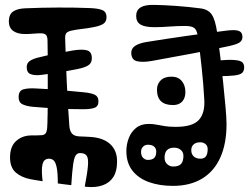

<svg xmlns="http://www.w3.org/2000/svg" viewBox="-20 -742 1017 784"><path d="M320 -296Q267.5 -296 215.8 -298.8Q164 -301.5 113 -306Q87.5 -308.5 71.8 -316.2Q56 -324 56 -345Q56 -371.5 75 -377Q94 -382.5 123 -381Q171 -379 227.8 -374Q284.5 -369 324 -365Q353.5 -362 367.8 -354.8Q382 -347.5 382 -328Q382 -308 366.5 -302Q351 -296 320 -296ZM296 -460Q258.5 -452.5 221.5 -446.5Q184.5 -440.5 147 -436Q122.5 -433 105.8 -439Q89 -445 89 -468Q89 -484.5 102 -493.2Q115 -502 136 -507Q171.5 -516 207.2 -523Q243 -530 278 -536Q315.5 -542 335.2 -536.5Q355 -531 355 -504Q355 -484 339.8 -474.8Q324.5 -465.5 296 -460ZM127 -493Q138.5 -493 144.2 -486.8Q150 -480.5 150 -472Q150 -456.5 143.2 -449.8Q136.5 -443 126 -443Q112.5 -443 106.2 -450Q100 -457 100 -468Q100 -480 106.8 -486.5Q113.5 -493 127 -493ZM21 -99Q21 -144 45.8 -166.2Q70.5 -188.5 107 -189Q120.5 -189 130.5 -189.2Q140.5 -189.5 150 -190Q163 -191 167.8 -199.8Q172.5 -208.5 173 -227Q173.5 -234.5 173.8 -243.5Q174 -252.5 174 -262.5Q174.5 -269 174.5 -275.8Q174.5 -282.5 174.5 -289Q175 -295.5 175 -302Q175 -308.5 175 -315Q175 -321.5 175 -343.5Q175 -365.5 175 -395Q175 -398.5 175 -401.8Q175 -405 175 -408.5Q175 -412 175 -415.5Q175 -420.5 175 -425.2Q175 -430 175 -435Q175 -478 174.8 -518.8Q174.5 -559.5 174 -578Q173.5 -594 167.2 -600Q161 -606 146 -606Q133.5 -606 116.5 -604.5Q99.5 -603 82 -603Q51.5 -603 33.8 -615.8Q16 -628.5 16 -656Q17 -684 33.8 -695.2Q50.5 -706.5 81 -708Q149.5 -711 217.8 -711.2Q286 -711.5 348 -709Q384 -707.5 399.5 -700Q415 -692.5 415 -672Q415 -652.5 400.8 -644Q386.5 -635.5 361 -631Q335.5 -626 314 -623.8Q292.5 -621.5 272 -617Q258.5 -614 252.2 -608.2Q246 -602.5 246 -588Q248.5 -499 252.5 -409.2Q256.5 -319.5 263 -230Q264.5 -207.5 273.8 -196.8Q283 -186 304 -185Q314.5 -184.5 325.5 -184.2Q336.5 -184 347 -183Q402 -180 430.5 -153Q459 -126 458 -81Q458 -43 442.8 -19.2Q427.5 4.5 399.5 14.5Q371.5 24.5 334 21Q332 21 330.2 20.5Q328.5 20 326 20Q337 -37 339.2 -66.5Q341.5 -96 333.8 -106.5Q326 -117 307 -117Q295.5 -117 289 -107.2Q282.5 -97.5 278.5 -69.2Q274.5 -41 271 14Q257.5 12.5 244 10.8Q230.5 9 216 7Q216 -36.5 211.5 -58.2Q207 -80 199 -87Q191 -94 180 -94Q169 -94 161.5 -87Q154 -80 151.8 -60.2Q149.5 -40.5 154 -2Q142 -3.5 130 -5.8Q118 -8 106 -10Q68 -17 44.5 -37.5Q21 -58 21 -99ZM686 17Q631 17 588 1.5Q545 -14 520.5 -45.5Q496 -77 496 -125Q496 -152.5 505.8 -178Q515.5 -203.5 535.8 -219.8Q556 -236 587 -236Q604 -236 619.2 -233Q634.5 -230 653 -227Q671.5 -224 698 -224Q766.5 -224 792.2 -252.5Q818 -281 814 -338Q810.5 -401 803.5 -465.8Q796.5 -530.5 789 -586Q785.5 -617 774.8 -626.5Q764 -636 736 -636Q703 -636 671 -633.5Q639 -631 611 -631Q571.5 -631 553.8 -641.8Q536 -652.5 536 -677Q536 -700.5 554.2 -711.8Q572.5 -723 609 -722Q648 -721.5 699.8 -717.8Q751.5 -714 797 -708Q829.5 -704.5 844.5 -682.8Q859.5 -661 867 -607Q872.5 -568.5 879 -514.8Q885.5 -461 891.2 -405.2Q897 -349.5 901 -303.8Q905 -258 905 -235Q905 -155 879.5 -98.5Q854 -42 805 -12.5Q756 17 686 17ZM916 -554Q844 -538.5 762.5 -523Q681 -507.5 599 -493Q561.5 -486.5 538.8 -492.2Q516 -498 516 -527Q516 -544.5 532.5 -555.2Q549 -566 581 -571Q662 -584 745 -595.8Q828 -607.5 905 -617Q940.5 -621.5 955.2 -615.8Q970 -610 970 -591Q970 -577 958.8 -569Q947.5 -561 916 -554ZM867 -495Q916 -499 939.5 -496.8Q963 -494.5 970 -487Q977 -479.5 977 -467Q977 -452 968.5 -444.2Q960 -436.5 936.8 -433.8Q913.5 -431 869 -431ZM687 -313Q654 -313 637.5 -328.5Q621 -344 621 -376Q621 -398.5 636.2 -413.8Q651.5 -429 680 -429Q707 -429 722 -411.5Q737 -394 737 -366Q737 -341.5 723.8 -327.2Q710.5 -313 687 -313ZM584 -89Q602 -89 610 -97.5Q618 -106 618 -123Q618 -136 609.2 -143.5Q600.5 -151 584 -151Q572 -151 564 -143Q556 -135 556 -122Q556 -105.5 564.5 -97.2Q573 -89 584 -89ZM687 -62Q709.5 -62 719.2 -72.5Q729 -83 729 -106Q729 -120.5 718.2 -129.8Q707.5 -139 691 -139Q652 -139 652 -98Q652 -81.5 662.5 -71.8Q673 -62 687 -62ZM798 -94Q814 -94 821 -103.8Q828 -113.5 828 -133Q828 -146.5 819 -153.8Q810 -161 798 -161Q780 -161 770.5 -152.2Q761 -143.5 761 -129Q761 -112.5 771.2 -103.2Q781.5 -94 798 -94Z"/></svg>

Font: Kablammo
Style: Regular
Weight: 400
Designer: Travis Kochel, Lizy Gershenzon, Daria Petrova, Ethan Cohen
Foundry: Vectro Type Foundry
Version: Version 1.002